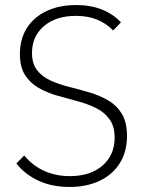

<svg xmlns="http://www.w3.org/2000/svg" viewBox="-20 -731 569 762"><path d="M256 11Q187 11 133.5 -13.5Q80 -38 45 -82L76 -114Q110 -73 156 -52.5Q202 -32 257 -32Q339 -32 387 -74Q435 -116 435 -185Q435 -230 414.5 -258Q394 -286 360.5 -302.5Q327 -319 287 -329.5Q247 -340 207 -351.5Q167 -363 133.5 -382Q100 -401 79.5 -433Q59 -465 59 -516Q59 -576 86.5 -619.5Q114 -663 164.5 -687Q215 -711 282 -711Q340 -711 385 -693Q430 -675 460 -642L429 -610Q401 -639 364.5 -653.5Q328 -668 281 -668Q202 -668 154.5 -627.5Q107 -587 107 -521Q107 -478 127.5 -452Q148 -426 181.5 -411Q215 -396 255 -386Q295 -376 335.5 -364Q376 -352 409.5 -332.5Q443 -313 463.5 -279.5Q484 -246 484 -191Q484 -129 455.5 -83.5Q427 -38 375.5 -13.5Q324 11 256 11Z"/></svg>

Font: SUSE ExtraLight
Style: Regular
Weight: 250
Designer: Rene Bieder
Foundry: SUSE
Version: Version 1.000